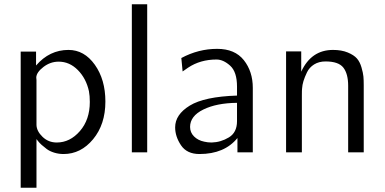

<svg xmlns="http://www.w3.org/2000/svg" viewBox="-20 -714 1805 900"><path d="M77 166V-472H149V-407Q212 -480 301 -480Q375 -480 424.5 -410.5Q474 -341 474 -238Q474 -131 416.5 -61.5Q359 8 278 8Q255 8 234 1.5Q213 -5 199 -15.5Q185 -26 175 -35Q165 -44 158 -53L151 -62V166ZM150 -351Q150 -349 150.5 -344.5Q151 -340 151 -339V-128Q152 -99 179.5 -72.5Q207 -46 246 -46Q308 -46 354.5 -99.5Q401 -153 401 -236Q401 -265 397 -286Q384 -346 345 -385.5Q306 -425 255 -425Q216 -425 183.5 -400Q151 -375 150 -351Z M598 0V-694H670V0Z M801 -117Q801 -177 869.5 -219Q938 -261 1091 -266V-308Q1091 -377 1059 -406Q1027 -435 995 -435Q919 -435 862 -397L836 -379L830 -442Q910 -485 998 -485Q1081 -485 1123 -432Q1165 -379 1165 -302V0H1093V-67Q1032 8 915 8Q856 8 828.5 -33Q801 -74 801 -117ZM871 -119Q871 -93 889.5 -74.5Q908 -56 937 -50Q953 -46 972 -46Q1015 -47 1053 -70Q1091 -93 1091 -146V-232Q995 -231 933 -200.5Q871 -170 871 -119Z M1321 0V-473H1392V-378Q1439 -480 1541 -480Q1581 -480 1610 -468Q1639 -456 1653 -440Q1667 -424 1674.5 -398Q1682 -372 1683.5 -355.5Q1685 -339 1685 -315V-314V0H1612V-312Q1612 -368 1589.5 -397Q1567 -426 1506 -426Q1475 -426 1452.5 -412Q1430 -398 1419 -375Q1408 -352 1402.5 -334Q1397 -316 1396 -299Q1395 -294 1395 -265V0Z"/></svg>

Font: Coval
Style: ExtraLight
Weight: 250
Foundry: Context Ltd
Version: Version 001.000